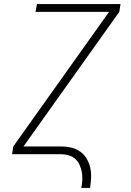

<svg xmlns="http://www.w3.org/2000/svg" viewBox="-20 -755 640 940"><path d="M378 165Q382 145 383 125.5Q384 106 380.5 87.5Q377 69 369.5 52Q362 35 348.5 23Q335 11 316.5 5.5Q298 0 279 0H39L45 -38L514 -697H154L161 -735H570L564 -697L95 -38H279Q304 -38 328 -32.5Q352 -27 371.5 -13.5Q391 0 403.5 20.5Q416 41 421.5 65Q427 89 426 114Q425 139 421 165Z"/></svg>

Font: Iosevka SS04 XLt Ex
Style: Italic
Weight: 200
Width: 7
Italic angle: -9°
Monospace: yes
Designer: Belleve Invis
Foundry: Belleve Invis
Version: Version 19.0.0; ttfautohint (v1.8.4)